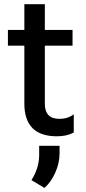

<svg xmlns="http://www.w3.org/2000/svg" viewBox="-20 -651 414 924"><path d="M195.8 -431.2H329.1V-506.8H195.8V-630.9H97.2V-506.8H18.1V-431.2H97.2V-153.8Q96.7 4.9 253.9 4.9Q301.8 4.9 335 -13.2V-101.1Q307.1 -79.1 266.1 -79.1Q195.8 -78.6 195.8 -151.9ZM193.8 253.4Q225.6 225.6 245.8 180.2Q266.1 134.8 266.6 89.4V50.8H168.5V99.6Q167 159.7 131.3 215.8Z"/></svg>

Font: FAU Chimera Medium
Style: Regular
Weight: 500
Version: Version 1.002;hotconv 1.0.117;makeotfexe 2.5.65602